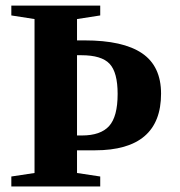

<svg xmlns="http://www.w3.org/2000/svg" viewBox="-20 -675 651 695"><path d="M258.8 -48.8 342.8 -36.1V0H21V-36.1L105 -48.8V-606L21 -619.1V-654.8H342.8V-619.1L258.8 -606V-528.8H286.1Q425.3 -528.8 494.1 -482.2Q563 -435.5 563 -335.9Q563 -130.9 323.7 -130.9H258.8ZM405.8 -335Q405.8 -413.1 376.7 -444.1Q347.7 -475.1 274.4 -475.1H258.8V-184.6H276.4Q344.2 -184.6 375 -218.8Q405.8 -252.9 405.8 -335Z"/></svg>

Font: Tinos
Style: Bold
Weight: 700
Designer: Steve Matteson
Foundry: Monotype Imaging Inc.
Version: Version 1.23